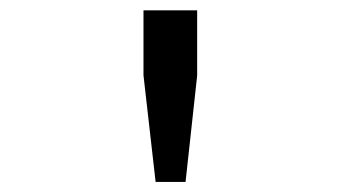

<svg xmlns="http://www.w3.org/2000/svg" viewBox="-20 -750 660 372"><path d="M339.5 -397.5 362 -603.5V-730H258V-604L281.5 -397.5Z"/></svg>

Font: Monaspace Krypton
Style: Regular
Weight: 400
Designer: Riley Cran & the Lettermatic Team
Foundry: Lettermatic
Version: Version 1.200 (Monaspace Krypton)